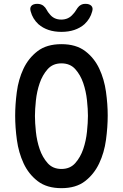

<svg xmlns="http://www.w3.org/2000/svg" viewBox="-20 -970 640 1000"><path d="M300 -90Q345 -90 372 -120.5Q399 -151 413.5 -193.5Q428 -236 433 -284Q438 -332 438 -367Q438 -401 433 -448Q428 -495 413.5 -537.5Q399 -580 372 -610Q345 -640 300 -640Q255 -640 228 -609.5Q201 -579 186.5 -536.5Q172 -494 167 -447Q162 -400 162 -366Q162 -331 167 -283.5Q172 -236 186.5 -193.5Q201 -151 228 -120.5Q255 -90 300 -90ZM300 10Q224 10 176.5 -26.5Q129 -63 103 -119Q77 -175 68 -241Q59 -307 59 -367Q59 -425 67.5 -490.5Q76 -556 102 -611.5Q128 -667 175.5 -703.5Q223 -740 300 -740Q376 -740 423.5 -704Q471 -668 497 -612.5Q523 -557 532 -492Q541 -427 541 -369Q541 -308 532 -241.5Q523 -175 496.5 -119Q470 -63 423 -26.5Q376 10 300 10ZM140 -910Q134 -929 143.5 -939.5Q153 -950 174 -950Q185 -950 193 -947Q201 -944 206 -940Q217 -931 223 -919Q229 -907 239 -896Q261 -868 299 -868Q337 -868 360 -896Q370 -906 376.5 -917.5Q383 -929 392 -938Q398 -943 405.5 -946.5Q413 -950 425 -950Q446 -950 456 -939.5Q466 -929 460 -910Q450 -872 420 -844Q374 -804 300 -804Q226 -804 180 -844Q150 -872 140 -910Z"/></svg>

Font: Maple Mono Medium
Style: Regular
Weight: 500
Monospace: yes
Designer: subframe7536
Version: Version 7.000